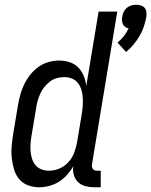

<svg xmlns="http://www.w3.org/2000/svg" viewBox="-20 -784 640 812"><path d="M513 -564 477 -604Q492 -616 504 -631.5Q516 -647 524 -664Q516 -665 509.5 -670Q503 -675 500 -681.5Q497 -688 496 -696.5Q495 -705 497 -713Q498 -723 503 -733.5Q508 -744 516.5 -751Q525 -758 535.5 -761Q546 -764 556 -764Q566 -764 575.5 -761Q585 -758 591.5 -751Q598 -744 599 -733.5Q600 -723 599 -713Q595 -692 588.5 -672Q582 -652 570.5 -632.5Q559 -613 545 -596Q531 -579 513 -564ZM145 8Q120 8 97 -1Q74 -10 59.5 -28.5Q45 -47 38.5 -70.5Q32 -94 29.5 -118.5Q27 -143 29.5 -168.5Q32 -194 36 -219L56 -339Q60 -362 66 -384Q72 -406 82.5 -427.5Q93 -449 108 -468Q123 -487 142.5 -501Q162 -515 185 -521.5Q208 -528 230 -528Q253 -528 274.5 -521Q296 -514 311 -498.5Q326 -483 334 -463Q342 -443 345 -421L397 -735H476L369 -89Q368 -83 369 -78Q370 -73 373 -69Q376 -65 381 -63.5Q386 -62 392 -62H406V8H380Q360 8 342 3.5Q324 -1 311 -13Q298 -25 292.5 -43.5Q287 -62 290 -81Q279 -62 263.5 -44.5Q248 -27 228.5 -15Q209 -3 187.5 2.5Q166 8 145 8ZM187 -62Q210 -62 232 -71.5Q254 -81 270 -99Q286 -117 294 -139Q302 -161 306 -183L326 -303Q329 -320 330 -337.5Q331 -355 330 -372Q329 -389 324 -405Q319 -421 309 -433.5Q299 -446 283.5 -452Q268 -458 251 -458Q236 -458 220 -453.5Q204 -449 191 -439Q178 -429 167.5 -416Q157 -403 150.5 -388.5Q144 -374 139.5 -358.5Q135 -343 133 -328L113 -208Q110 -191 109 -174.5Q108 -158 109.5 -142Q111 -126 116 -111Q121 -96 131 -84.5Q141 -73 156 -67.5Q171 -62 187 -62Z"/></svg>

Font: Iosevka Curly
Style: Italic
Weight: 400
Italic angle: -9°
Monospace: yes
Designer: Belleve Invis
Foundry: Belleve Invis
Version: Version 22.1.2; ttfautohint (v1.8.4)